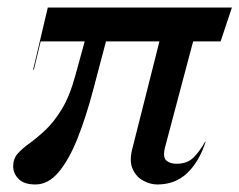

<svg xmlns="http://www.w3.org/2000/svg" viewBox="-20 -480 636 510"><path d="M74 10Q43.5 10 29.2 -4.8Q15 -19.5 15 -38Q15 -58.5 27 -72Q39 -85.5 58.5 -99.5Q78 -113.5 100.5 -134.5Q123 -155.5 144 -189.8Q165 -224 180 -279L205 -370H88L70 -295H68L107 -460H596L566 -370H493L419 -91Q411.5 -63.5 421.2 -54.2Q431 -45 449 -45Q477.5 -45 494.2 -61.8Q511 -78.5 525 -104L526 -103Q509 -50.5 477.2 -20.2Q445.5 10 398 10Q379.5 10 361 0.2Q342.5 -9.5 332.8 -30Q323 -50.5 331 -83L403.5 -370H261.5L228 -243Q208.5 -169 185.8 -112Q163 -55 135.5 -22.5Q108 10 74 10Z"/></svg>

Font: Bodoni* 96pt
Style: Italic
Weight: 400
Italic angle: -13°
Version: Version 2.3